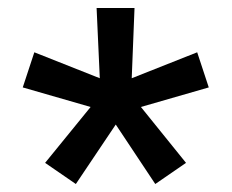

<svg xmlns="http://www.w3.org/2000/svg" viewBox="-20 -804 580 481"><path d="M270 -492 170 -343 93 -396 207 -536 37 -585 66 -673 230 -608 222 -784H317L310 -608L474 -673L503 -585L333 -536L446 -396L369 -343Z"/></svg>

Font: IBM Plex Sans JP Medm
Style: Regular
Weight: 500
Designer: Mike Abbink; Paul van der Laan; Pieter van Rosmalen; Wujin Sim; Yejin Wi; Jinhee Kim; Boomi Park; Yona Kim; Kichan Ma
Foundry: Sandoll Inc.
Version: Version 1.002